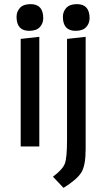

<svg xmlns="http://www.w3.org/2000/svg" viewBox="-20 -708 514 928"><path d="M394 12Q394 91 373.5 125Q353 159 287 200L236 146Q283 111 293.5 82.5Q304 54 304 -31V-520L394 -530ZM345 -559Q284 -559 284 -627Q284 -652 300.5 -670Q317 -688 352 -688Q413 -688 413 -620Q413 -595 396.5 -577Q380 -559 345 -559ZM170 0H80V-520L170 -530ZM121 -559Q60 -559 60 -627Q60 -652 76.5 -670Q93 -688 128 -688Q189 -688 189 -620Q189 -595 172.5 -577Q156 -559 121 -559Z"/></svg>

Font: Magra
Style: Regular
Weight: 400
Designer: Viviana Monsalve
Foundry: Viviana Monsalve
Version: Version 1.001